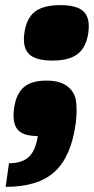

<svg xmlns="http://www.w3.org/2000/svg" viewBox="-20 -520 366 748"><path d="M215 -500Q281 -500 306.5 -474.5Q332 -449 324 -392Q316 -336 283 -310Q250 -284 184 -284Q119 -284 93 -309.5Q67 -335 75 -392Q83 -449 116 -474.5Q149 -500 215 -500ZM127 10Q69 10 48 -16Q27 -42 35 -99Q43 -155 73 -180.5Q103 -206 161 -206Q214 -206 243 -183.5Q272 -161 276.5 -124Q281 -87 275 -39Q257 91 192.5 149.5Q128 208 2 208L15 116Q66 116 92.5 91Q119 66 127 10Z"/></svg>

Font: Fivo Sans Modern ExtBlk
Style: Regular
Weight: 900
Designer: Alexander Slobzheninov
Foundry: Alexander Slobzheninov
Version: 1.0